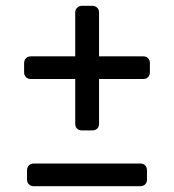

<svg xmlns="http://www.w3.org/2000/svg" viewBox="-20 -641 600 661"><path d="M262 -192Q252 -192 245.5 -198Q239 -204 239 -215V-369H86Q76 -369 69.5 -375.5Q63 -382 63 -392V-424Q63 -434 69.5 -440.5Q76 -447 86 -447H239V-598Q239 -608 245.5 -614.5Q252 -621 262 -621H298Q308 -621 314.5 -614.5Q321 -608 321 -598V-447H473Q484 -447 490 -440.5Q496 -434 496 -424V-392Q496 -382 490 -375.5Q484 -369 473 -369H321V-215Q321 -204 314.5 -198Q308 -192 298 -192ZM96 0Q86 0 79.5 -6.5Q73 -13 73 -23V-55Q73 -65 79.5 -71.5Q86 -78 96 -78H463Q474 -78 480 -71.5Q486 -65 486 -55V-23Q486 -13 480 -6.5Q474 0 463 0Z"/></svg>

Font: RubikRegular
Style: Regular
Weight: 400
Designer: Hubert and Fischer
Foundry: Hubert and Fischer
Version: Version 2.300;gftools[0.9.30]